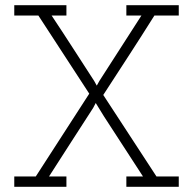

<svg xmlns="http://www.w3.org/2000/svg" viewBox="-20 -720 744 740"><path d="M35 -700H236V-660H179Q221 -597 261.5 -534Q302 -471 343 -408L353 -390L363 -408L525 -660H467V-700H669V-660H575Q526 -582 477 -506.5Q428 -431 378 -354Q429 -275 480.5 -197Q532 -119 583 -40H669V0H467V-40H531L381 -271Q373 -283 365 -297Q357 -311 349 -323L339 -304Q296 -237 253.5 -171.5Q211 -106 169 -40H236V0H35V-40H118L324 -359L128 -660H35Z"/></svg>

Font: Josefin Slab
Style: Regular
Weight: 400
Designer: Santiago Orozco
Foundry: Typemade
Version: Version 1.000